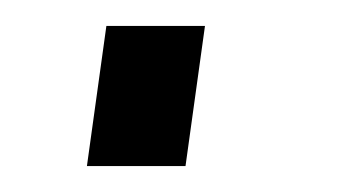

<svg xmlns="http://www.w3.org/2000/svg" viewBox="-20 -128 280 148"><path d="M47 0 62 -108H138L123 0Z"/></svg>

Font: Hanken Grotesk Light
Style: Italic
Weight: 300
Italic angle: -8°
Designer: Alfredo Marco Pradil
Foundry: Hanken Design Co.
Version: Version 3.013